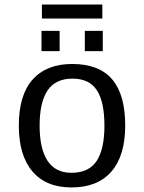

<svg xmlns="http://www.w3.org/2000/svg" viewBox="-20 -822 640 852"><path d="M535.6 -264.6Q535.6 -131.3 474.4 -60.8Q413.1 9.8 297.4 9.8Q184.1 9.8 123.8 -61.5Q63.5 -132.8 63.5 -264.6Q63.5 -400.9 125.2 -469.5Q187 -538.1 300.3 -538.1Q419.4 -538.1 477.5 -470.2Q535.6 -402.3 535.6 -264.6ZM443.4 -264.6Q443.4 -369.6 409.9 -421.4Q376.5 -473.1 301.8 -473.1Q226.1 -473.1 190.9 -420.4Q155.8 -367.7 155.8 -264.6Q155.8 -162.1 190.9 -108.6Q226.1 -55.2 296.4 -55.2Q374 -55.2 408.7 -107.4Q443.4 -159.7 443.4 -264.6ZM356.4 -595.2V-685.1H436V-595.2ZM164.1 -595.2V-685.1H244.6V-595.2ZM434.1 -739.7H166V-801.8H434.1Z"/></svg>

Font: Cousine
Style: Regular
Weight: 400
Monospace: yes
Designer: Steve Matteson
Foundry: Monotype Imaging Inc.
Version: Version 1.21